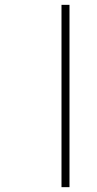

<svg xmlns="http://www.w3.org/2000/svg" viewBox="-20 -746 402 793"><path d="M267 -726V27H234V-726Z"/></svg>

Font: FiraGO UltraLight
Style: Regular
Weight: 200
Designer: bBox Type
Foundry: bBox Type GmbH
Version: Version 1.001